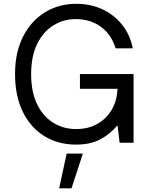

<svg xmlns="http://www.w3.org/2000/svg" viewBox="-20 -756 783 1017"><path d="M383.5 9.9Q286.9 9.9 214 -35.5Q141 -81 100.3 -164.8Q59.7 -248.6 59.7 -363.6Q59.7 -478.7 102.1 -562.1Q144.5 -645.6 217.9 -690.7Q291.2 -735.8 384.2 -735.8Q460.9 -735.8 523.6 -706.1Q586.3 -676.5 628 -623.4Q669.7 -570.3 683.2 -500H592.3Q570.7 -572.1 515.1 -613.5Q459.5 -654.8 380.7 -654.8Q316.1 -654.8 262.4 -621.4Q208.8 -588.1 176.8 -523.1Q144.9 -458.1 144.9 -363.6Q144.9 -269.2 176.5 -204.2Q208.1 -139.2 262.1 -105.8Q316.1 -72.4 383.5 -72.4Q447.1 -72.4 495.6 -99.8Q544 -127.1 572.1 -175.2Q600.1 -223.4 602.3 -285.5H403.4V-363.6H687.5V0H613.6L603 -88.8H599.4Q557.9 -41.5 506.9 -15.8Q456 9.9 383.5 9.9ZM293.3 241.5 333.1 57.5H419L358.7 241.5Z"/></svg>

Font: Inter Zeller
Style: Regular
Weight: 400
Designer: Rasmus Andersson; Joe Bland
Foundry: zeller
Version: Version 3.015;git-dec3a8cb1